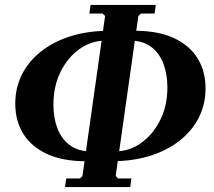

<svg xmlns="http://www.w3.org/2000/svg" viewBox="-20 -725 870 780"><path d="M244 35 249 0H305L315 -10L407 -660L397 -670H343L348 -705H613L608 -670H552L542 -660L450 -10L460 0H514L509 35ZM329 -70Q234 -70 170 -100Q106 -130 74 -182.5Q42 -235 42 -304Q42 -369 69.5 -423Q97 -477 148 -517Q199 -557 269 -578.5Q339 -600 424 -600L409 -560Q352 -560 304 -526.5Q256 -493 226.5 -434Q197 -375 197 -300Q197 -246 213.5 -203Q230 -160 264 -135Q298 -110 348 -110ZM433 -70 448 -110Q505 -110 553 -144Q601 -178 630.5 -236.5Q660 -295 660 -370Q660 -424 643.5 -467Q627 -510 593.5 -535Q560 -560 509 -560L528 -600Q623 -600 687 -570Q751 -540 783 -487.5Q815 -435 815 -366Q815 -301 787.5 -247Q760 -193 709 -153Q658 -113 588 -91.5Q518 -70 433 -70Z"/></svg>

Font: Brygada 1918
Style: Bold Italic
Weight: 700
Italic angle: -8°
Designer: Mateusz Machalski | Borys Kosmynka | Przemek Hoffer
Foundry: NIEPODLEGLA 2018
Version: Version 3.006